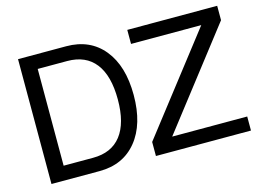

<svg xmlns="http://www.w3.org/2000/svg" viewBox="-97 -906 1469 1083"><g transform="rotate(-15 637.5 -364.5)"><path d="M80 0V-729H361Q500 -729 579 -632Q658 -535 658 -365Q658 -195 578.5 -97.5Q499 0 361 0ZM173 -82H345Q453 -82 509 -154Q565 -226 565 -364Q565 -503 509 -575Q453 -647 345 -647H173ZM1243 -729V-645L807 -82H1245V0H690V-82L1128 -647H718V-729Z"/></g></svg>

Font: ColatingCofangSans
Style: Regular
Weight: 400
Foundry: GNU
Version: Version 412.227;June 27, 2022;FontCreator 11.0.0.2412 32-bit